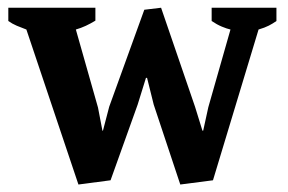

<svg xmlns="http://www.w3.org/2000/svg" viewBox="-20 -477 762 508"><path d="M187.5 11.2 49.8 -398.9Q36.6 -403.8 24.4 -408.9Q12.2 -414.1 2 -421.4V-456.5H232.4V-422.4Q219.7 -414.6 207 -408.7Q194.3 -402.8 180.7 -398.9L239.3 -192.4L251 -131.3H252.4L269 -194.8L361.8 -451.2L406.2 -456.5L496.1 -194.3L515.6 -131.3H517.6L531.2 -193.4L589.8 -398.9Q580.6 -400.9 567.1 -406.5Q553.7 -412.1 540 -421.4V-456.5H711.4V-421.4Q701.7 -414.6 691.2 -409.2Q680.7 -403.8 664.1 -398.9L543.5 0L457 11.2L386.7 -200.2L369.1 -271H366.2L344.2 -200.2L272.5 0Z"/></svg>

Font: PT Astra Serif
Style: Bold
Weight: 700
Designer: A.Korolkova, I. Chaeva
Foundry: ParaType Ltd
Version: Version 1.002